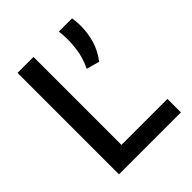

<svg xmlns="http://www.w3.org/2000/svg" viewBox="-182 -747 855 855"><g transform="rotate(-45 245.0 -319.5)"><path d="M171.5 0H71V-639H171.5ZM126 -85H461V0H126ZM414.5 -639Q415.5 -631 417 -618.5Q418.5 -606 418.5 -591.5Q418.5 -541 405.5 -498.2Q392.5 -455.5 363 -417L301.5 -434Q318.5 -467.5 326.5 -504.8Q334.5 -542 334.5 -587Q334.5 -600.5 333.8 -612.8Q333 -625 331 -639Z"/></g></svg>

Font: Anek Latin Medium
Style: Regular
Weight: 500
Designer: Yesha Goshar
Foundry: Ek Type
Version: Version 1.003